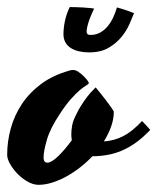

<svg xmlns="http://www.w3.org/2000/svg" viewBox="-86 -491 441 538"><path d="M36.1 -49.8Q36.1 -35.2 46.9 -35.2Q58.1 -35.2 76.7 -53Q95.2 -70.8 115.2 -98.1Q114.3 -103.5 114 -107.7Q113.8 -111.8 113.8 -115.2Q113.8 -125 116 -138.4Q118.2 -151.9 127 -168.9Q132.8 -182.1 141.1 -194.8Q147.9 -206.1 157.7 -219Q167.5 -231.9 179.2 -243.2L182.1 -246.1Q187 -240.2 195.1 -230.2Q203.1 -220.2 211.2 -209.7Q219.2 -199.2 225.3 -190.4Q231.4 -181.6 232.9 -178.2Q232.9 -157.2 225.3 -136.2Q217.8 -115.2 205.1 -94.7Q234.4 -96.7 259.5 -109.6Q284.7 -122.6 312 -151.9Q316.4 -147.5 323.5 -139.9Q330.6 -132.3 335 -127Q314.5 -105.5 294.7 -91.3Q274.9 -77.1 255.1 -68.8Q235.4 -60.5 214.8 -56.9Q194.3 -53.2 172.9 -53.2Q156.2 -35.6 137.2 -21Q118.2 -6.3 98.4 4.4Q78.6 15.1 59.1 21Q39.6 26.9 22 26.9Q7.3 26.9 -8.3 18.1Q-23.9 9.3 -36.6 -3.7Q-49.3 -16.6 -57.6 -31.2Q-65.9 -45.9 -65.9 -57.1Q-65.9 -94.2 -55.9 -130.9Q-45.9 -167.5 -24.7 -199.5Q-3.4 -231.4 29.5 -255.9Q62.5 -280.3 107.9 -293Q109.4 -293.9 113 -294.4Q116.7 -294.9 119.1 -294.9Q126 -294.9 133.5 -289.8Q141.1 -284.7 147.7 -278.3Q154.3 -272 158.7 -265.9Q163.1 -259.8 163.1 -257.8Q162.1 -255.4 155.8 -251.7Q149.4 -248 138.7 -239.3Q127.9 -230.5 113.3 -214.1Q98.6 -197.8 81.1 -170.9Q54.7 -131.3 45.4 -99.4Q36.1 -67.4 36.1 -49.8ZM289.6 -454.1Q284.7 -441.9 276.6 -423.3Q268.6 -404.8 254.2 -387.2Q239.7 -369.6 218 -356.9Q196.3 -344.2 163.6 -344.2Q148.4 -344.2 135.5 -347.2Q122.6 -350.1 112.8 -356.2Q103 -362.3 97.4 -372.1Q91.8 -381.8 91.8 -396Q91.8 -403.3 92.8 -412.6Q93.8 -421.9 95.9 -432.1Q98.1 -442.4 101.6 -452.4Q105 -462.4 109.4 -471.2Q116.7 -471.2 127.2 -470.9Q137.7 -470.7 147.7 -470Q157.7 -469.2 166 -468.5Q174.3 -467.8 177.7 -466.8Q175.8 -462.9 172.1 -454.8Q168.5 -446.8 165 -437.5Q161.6 -428.2 159.2 -418.7Q156.7 -409.2 156.7 -401.9Q156.7 -397.9 159.2 -395.5Q161.6 -393.1 167.5 -393.1Q183.1 -393.1 195.3 -400.1Q207.5 -407.2 216.6 -418.5Q225.6 -429.7 231.7 -443.4Q237.8 -457 241.7 -470.2Q261.2 -464.8 271.7 -460.9Q282.2 -457 289.6 -454.1Z"/></svg>

Font: Yesteryear
Style: Regular
Weight: 400
Designer: Astigmatic (AOETI)
Foundry: Astigmatic (AOETI)
Version: Version 1.000